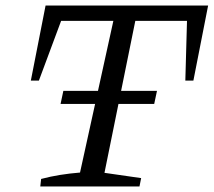

<svg xmlns="http://www.w3.org/2000/svg" viewBox="-20 -671 769 691"><path d="M729 -651 676 -381H647L653 -596H467L356 -49L488 -30L482 0H125L128 -27Q162 -36 196.5 -41.5Q231 -47 268 -50L388 -596H200L120 -381H91L144 -651ZM208 -344H545L535 -297H198Z"/></svg>

Font: Piazzolla 24pt
Style: Italic
Weight: 400
Italic angle: -11.3°
Designer: Juan Pablo del Peral
Foundry: Huerta Tipografica
Version: Version 2.005